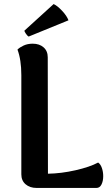

<svg xmlns="http://www.w3.org/2000/svg" viewBox="-20 -925 544 945"><path d="M216 -70Q281 -71 351.5 -87Q422 -103 463 -125Q475 -117 481.5 -98Q488 -79 488 -58Q488 -34 479.5 -17Q471 0 455 0H160Q127 0 106 -18Q85 -36 85 -67V-555Q85 -631 66 -681Q77 -692 96.5 -701Q116 -710 141 -710Q174 -710 194.5 -692Q215 -674 215 -643ZM121 -745Q115 -748 107.5 -759Q100 -770 100 -774L244 -905Q262 -897 285.5 -872Q309 -847 317 -825Z"/></svg>

Font: Arima Madurai Black
Style: Regular
Weight: 900
Designer: Joana Correia and Natanael Gama
Foundry: NDISCOVER
Version: Version 1.019